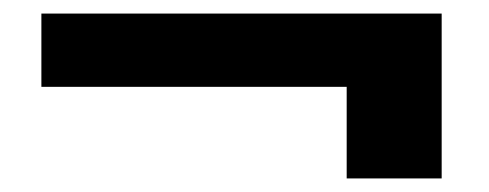

<svg xmlns="http://www.w3.org/2000/svg" viewBox="-20 -458 721 283"><path d="M631 -438V-195H491V-330H41V-438Z"/></svg>

Font: MSTAGE SemiBold
Style: Regular
Weight: 600
Designer: Ninad Kale (Devanagari), Jonny Pinhorn (Latin)
Foundry: Indian Type Foundry
Version: 4.004